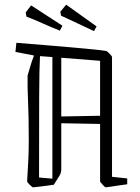

<svg xmlns="http://www.w3.org/2000/svg" viewBox="-20 -791 599 821"><path d="M98 -468Q104 -488 110.5 -510.5Q117 -533 125 -552L124 -554L46 -569L50 -608Q127 -602 203 -595.5Q279 -589 340.5 -583.5Q402 -578 434 -573Q437 -573 448 -562Q459 -551 459 -547V-35L524 -28V-3Q515 -2 494.5 1Q474 4 455 7Q436 10 432 10Q429 10 418.5 -1.5Q408 -13 408 -16V-261L242 -264V-66Q242 -58 239 -49.5Q236 -41 225 -25L210 -1Q197 1 177 3.5Q157 6 141 8Q125 10 122 10Q118 10 107 -1Q96 -12 96 -16Q98 -55 100.5 -95.5Q103 -136 103 -191Q103 -293 100 -356.5Q97 -420 98 -468ZM147 -32 204 -27V-547L151 -551Q148 -501 147.5 -377Q147 -253 147 -32ZM408 -531 242 -544V-293L408 -296ZM382 -658Q345 -675 308.5 -692.5Q272 -710 241 -724L238 -741L263 -771L393 -678ZM236 -660Q198 -675 161.5 -691.5Q125 -708 93 -720L90 -738L113 -768L247 -681Z"/></svg>

Font: Grenze Gotisch ExtraLight
Style: Regular
Weight: 200
Designer: Renata Polastri
Foundry: Omnibus-Type
Version: Version 1.001